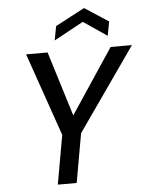

<svg xmlns="http://www.w3.org/2000/svg" viewBox="-60 -966 780 1014"><g transform="rotate(-5 329.5 -458.5)"><path d="M205 0 251 -260 98 -700H212L320 -351H314L546 -700H659L351 -260L305 0ZM255 -760 269 -835 424 -917 550 -835 536 -760 411 -845Z"/></g></svg>

Font: DM Sans 20pt Medium
Style: Italic
Weight: 500
Italic angle: -10°
Version: Version 4.004;gftools[0.9.30]